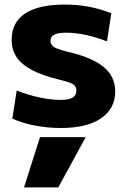

<svg xmlns="http://www.w3.org/2000/svg" viewBox="-20 -550 555 840"><path d="M235 270H85L155 50H355ZM247 10Q189 10 133.5 -0.5Q78 -11 34 -31L53 -154Q104 -134 153.5 -123.5Q203 -113 245 -113Q282 -113 298 -123Q314 -133 314 -154Q314 -166 308 -174Q302 -182 286.5 -188Q271 -194 241 -201Q167 -219 121 -243Q75 -267 53 -299.5Q31 -332 31 -376Q31 -452 90 -491Q149 -530 263 -530Q316 -530 366 -521Q416 -512 467 -492L448 -369Q399 -388 354 -397.5Q309 -407 269 -407Q234 -407 217.5 -398.5Q201 -390 201 -371Q201 -360 208 -351.5Q215 -343 231 -337Q247 -331 274 -324Q328 -312 368 -295Q408 -278 433.5 -257Q459 -236 471.5 -209Q484 -182 484 -150Q484 -74 421.5 -32Q359 10 247 10Z"/></svg>

Font: M PLUS 2 ExtraBold
Style: Regular
Weight: 800
Version: Version 1.001